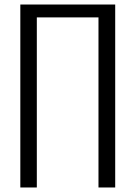

<svg xmlns="http://www.w3.org/2000/svg" viewBox="-20 -830 600 850"><path d="M70 0V-810H490V0H416V-753H143V0Z"/></svg>

Font: Oswald Light
Style: Regular
Weight: 300
Designer: Vernon Adams
Foundry: Vernon Adams
Version: Version 4.103;gftools[0.9.33.dev8+g029e19f]